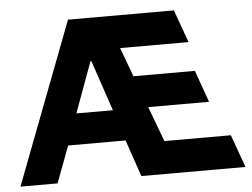

<svg xmlns="http://www.w3.org/2000/svg" viewBox="-49 -737 1049 799"><g transform="rotate(-5 475.0 -337.5)"><path d="M5 0 262.5 -675H705L754.2 -538.3H468.3L513.3 -416.7H770L817.5 -283.3H563.3L618.3 -136.7H895.8L945 0H510L457.5 -153.3H217.5L160 0ZM263.3 -283.3H415.8L344.2 -495H340.8Z"/></g></svg>

Font: Funnel Sans Light ExtraBold
Style: Regular
Weight: 800
Version: Version 1.000